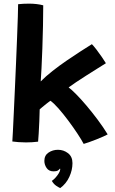

<svg xmlns="http://www.w3.org/2000/svg" viewBox="-20 -746 618 1028"><path d="M428 24.5Q417.5 4 395.2 -29.8Q373 -63.5 345.8 -100Q318.5 -136.5 292.8 -165.8Q267 -195 249.5 -206.5Q241.5 -201 229.5 -191.2Q217.5 -181.5 206.8 -172.8Q196 -164 192.5 -160.5Q192 -131.5 190.5 -96.5Q189 -61.5 187.2 -31.5Q185.5 -1.5 184 12.5Q152 16.5 119 16.5Q98 16.5 79 15Q60 13.5 46 11.5Q47 0 49 -40.8Q51 -81.5 53.8 -141.2Q56.5 -201 59.8 -271Q63 -341 66 -412.2Q69 -483.5 71.5 -546.8Q74 -610 75.5 -656.8Q77 -703.5 77 -723.5Q91 -725 106 -725.8Q121 -726.5 136 -726.5Q156.5 -726.5 175.8 -724.2Q195 -722 211.5 -717.5Q211.5 -669 210.2 -608.2Q209 -547.5 206.8 -487.2Q204.5 -427 202.2 -379.2Q200 -331.5 198 -310Q225 -337.5 261.2 -366Q297.5 -394.5 336.5 -421.2Q375.5 -448 411 -470.8Q446.5 -493.5 472 -509.5Q481.5 -500 496.5 -480.5Q511.5 -461 525.5 -440.5Q539.5 -420 547 -407.5Q528 -395.5 500.2 -378.2Q472.5 -361 442.8 -342Q413 -323 387.5 -306Q362 -289 347.5 -278Q362.5 -267 388 -241.2Q413.5 -215.5 443.5 -180Q473.5 -144.5 503.2 -104.8Q533 -65 556.5 -26.5Q550 -22.5 533 -15Q516 -7.5 495.2 0.8Q474.5 9 456 15.5Q437.5 22 428 24.5ZM302.5 261Q297 259 282.2 249.5Q267.5 240 257.5 222.5Q266 217 276.5 205.8Q287 194.5 294.5 182Q302 169.5 302.5 161.5Q302.5 157.5 301.5 156Q297.5 162 290 166.8Q282.5 171.5 267 171.5Q242 171.5 229.8 153.8Q217.5 136 217.5 115.5Q217.5 86 239.8 71Q262 56 290.5 56Q320.5 56 344.2 74.2Q368 92.5 368 127.5Q368 164.5 351.2 201Q334.5 237.5 302.5 261Z"/></svg>

Font: Grandstander SemiBold
Style: Regular
Weight: 600
Designer: Tyler Finck
Foundry: Etcetera Type Co
Version: Version 1.200; ttfautohint (v1.8.3)